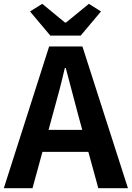

<svg xmlns="http://www.w3.org/2000/svg" viewBox="-24 -984 689 1004"><path d="M252 -386 230 -305H406L384 -386Q380 -399 320 -628H315Q287 -508 252 -386ZM-4 0 233 -741H407L645 0H490L438 -190H198L146 0ZM239 -798 133 -924 197 -964 316 -866H321L441 -964L504 -924L398 -798Z"/></svg>

Font: Swei Fan Sans CJK TC
Style: Bold
Weight: 700
Version: Version 2.130